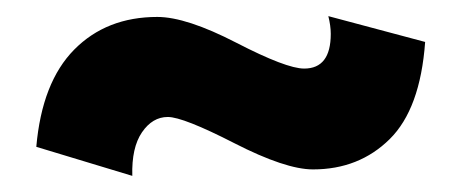

<svg xmlns="http://www.w3.org/2000/svg" viewBox="-20 -499 575 238"><path d="M357 -414Q390 -414 390 -457Q390 -467 387 -479L507 -447Q501 -364 463 -326.5Q425 -289 368 -289Q334 -289 270.5 -321.5Q207 -354 188 -354Q169 -354 156 -335Q143 -316 144 -281L25 -317Q32 -397 72 -437.5Q112 -478 175 -478Q211 -478 273 -446Q335 -414 357 -414Z"/></svg>

Font: Montserrat_am3
Style: Bold
Weight: 700
Designer: Julieta Ulanovsky
Foundry: Julieta Ulanovsky. Armenina letters added by Vahan Hovhannisyan
Version: Version 2.001